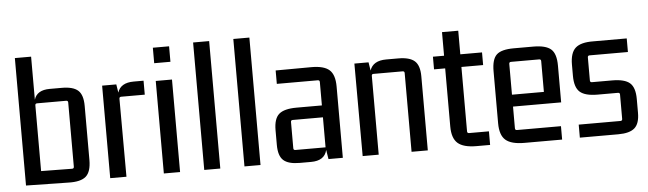

<svg xmlns="http://www.w3.org/2000/svg" viewBox="-45 -840 3420 1013"><g transform="rotate(-5 1665.0 -334.0)"><path d="M281 4 57 0V-675H143V-447Q158 -497 226 -497H290Q350 -497 376 -473.5Q402 -450 402 -392V-105Q402 -43 374.5 -18.5Q347 6 281 4ZM143 -417V-69L307 -67Q317 -67 317 -77V-417Q317 -427 307 -427H153Q143 -427 143 -417Z M671 -497H723V-423H598Q588 -423 588 -413L589 0H503V-490H578L585 -446Q601 -497 671 -497Z M873 -584H787V-666H873ZM873 0H787V-490H873Z M1086 0H1001V-675H1086Z M1299 0H1214V-675H1299Z M1566 7H1506Q1446 7 1420 -16.5Q1394 -40 1394 -98V-176Q1394 -237 1421.5 -261Q1449 -285 1515 -285H1649V-409Q1649 -419 1639 -419H1422V-490L1612 -491Q1678 -491 1706.5 -465.5Q1735 -440 1735 -378V0H1659L1651 -49Q1638 7 1566 7ZM1649 -63V-222H1489Q1479 -222 1479 -212V-73Q1479 -63 1489 -63Z M2008 -497H2072Q2132 -497 2158.5 -473.5Q2185 -450 2185 -392V0H2099V-417Q2099 -427 2089 -427H1934Q1925 -427 1925 -417V0H1840L1839 -490H1914L1921 -446Q1938 -497 2008 -497Z M2515 -490V-423H2400V-82Q2400 -72 2410 -72H2515V0H2443Q2374 0 2344 -26.5Q2314 -53 2314 -115V-423H2255V-490H2314V-615H2400V-490Z M2896 5H2696Q2627 5 2597 -21Q2567 -47 2567 -110V-386Q2567 -449 2592.5 -473Q2618 -497 2684 -497H2787Q2853 -497 2880.5 -473Q2908 -449 2908 -386V-191H2653V-76Q2653 -66 2663 -66H2896ZM2663 -427Q2653 -427 2653 -417V-254H2822V-417Q2822 -427 2812 -427Z M3194 3H2990V-66H3211Q3221 -66 3221 -76V-205Q3221 -215 3211 -215H3103Q3037 -215 3009.5 -239.5Q2982 -264 2982 -325V-384Q2982 -447 3010.5 -472.5Q3039 -498 3105 -497H3282V-425H3079Q3069 -425 3069 -415V-293Q3069 -283 3079 -283H3186Q3252 -283 3279.5 -259Q3307 -235 3307 -174V-101Q3307 -44 3280.5 -20.5Q3254 3 3194 3Z"/></g></svg>

Font: Gemunu Libre Medium
Style: Regular
Weight: 500
Designer: Puspanada Ekanayake, Sola Matas, Pathum Egodawatta, Kosala Senevirathne
Foundry: mooniak
Version: Version 1.100